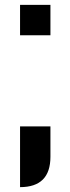

<svg xmlns="http://www.w3.org/2000/svg" viewBox="-20 -645 290 790"><path d="M187.5 -500H62.5V-625H187.5ZM62.5 -125H187.5V0Q187.5 125 62.5 125Z"/></svg>

Font: Oldtimer
Style: Regular
Weight: 400
Designer: GGBotNet
Foundry: GGBotNet
Version: 1.00